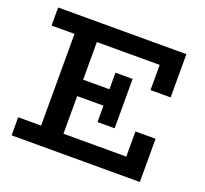

<svg xmlns="http://www.w3.org/2000/svg" viewBox="-119 -827 1033 968"><g transform="rotate(20 397.5 -343.0)"><path d="M35 0V-97H158V-589H35V-686H723V-454H615V-589H278V-387H419V-476H511V-211H419V-299H278V-97H615V-232H723V0Z"/></g></svg>

Font: BioRhyme ExtraBold SemiBold
Style: Regular
Weight: 600
Version: Version 1.600;gftools[0.9.33]